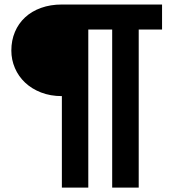

<svg xmlns="http://www.w3.org/2000/svg" viewBox="-20 -746 792 872"><path d="M716 -612H610V106H489.5V-612H381V106H261V-309.5Q209 -309.5 166.5 -326Q124 -342.5 94 -370.8Q64 -399 47.8 -436.8Q31.5 -474.5 31.5 -516.5Q31.5 -562.5 47.8 -601Q64 -639.5 94 -667.2Q124 -695 166.5 -710.2Q209 -725.5 261 -725.5H716Z"/></svg>

Font: LatoLatin Heavy
Style: Regular
Weight: 800
Designer: Lukasz Dziedzic with Adam Twardoch and Botio Nikoltchev
Foundry: tyPoland Lukasz Dziedzic
Version: Version 2.015; 2015-08-06; http://www.latofonts.com/